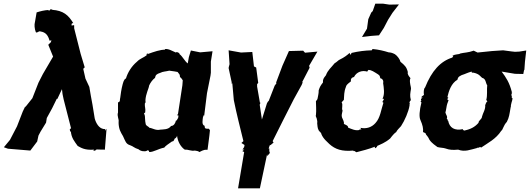

<svg xmlns="http://www.w3.org/2000/svg" viewBox="-20 -807 2865 1038"><path d="M178 -740 169 -688C165 -674 166 -653 174 -632C174 -646 168 -632 179 -631C183 -633 197 -641 198 -637C228 -633 240 -615 248 -587L258 -589L255 -579L241 -565L267 -501L212 -407L188 -360L155 -276L116 -227L117 -233L103 -204L72 -124L34 -51L1 -11L23 -3L144 7C156 -9 169 -26 181 -42L188 -74L199 -95L229 -144L233 -169L262 -222L287 -273L290 -272L315 -325L318 -299L324 -270L364 -114L357 -107C360 -93 360 -93 363 -97C366 -61 383 -42 400 -18C417 -9 437 6 488 2C482 15 488 6 495 7C499 4 497 2 505 1C523 2 537 2 547 2L556 -111C554 -107 551 -103 549 -100V-109C522 -108 505 -130 495 -157L492 -167L480 -241C474 -273 468 -305 463 -337L442 -382L430 -435L438 -443C431 -467 423 -491 416 -516L381 -654V-670L376 -672C381 -669 369 -669 366 -670C370 -683 365 -680 376 -682C350 -725 323 -750 261 -754C264 -757 265 -755 263 -754C249 -762 254 -752 243 -748V-753C220 -752 197 -746 178 -740Z M870 -542 874 -538C849 -540 810 -526 782 -516C780 -517 789 -520 778 -513C776 -509 783 -520 774 -518C776 -513 767 -508 774 -509C755 -494 737 -491 720 -473C691 -449 670 -414 661 -383C649 -378 646 -360 643 -351C636 -325 632 -296 629 -271C630 -271 629 -272 629 -276C627 -261 631 -267 624 -255L618 -254C617 -232 619 -215 618 -199C611 -179 625 -162 621 -147C623 -136 627 -136 621 -145C622 -108 632 -93 645 -71C658 -44 660 -29 683 -22C701 -16 705 -7 729 0C740 11 764 14 774 8C781 2 786 8 787 15C811 15 834 -2 868 -9C875 -19 890 -28 911 -43C913 -41 920 -43 924 -57C934 -62 937 -70 937 -74C941 -40 958 -12 979 2C1001 1 1013 11 1033 7C1044 9 1051 9 1058 15C1082 2 1089 2 1102 3L1112 -74L1115 -103C1113 -105 1112 -108 1109 -111C1090 -111 1087 -111 1086 -127C1069 -132 1076 -159 1077 -172L1081 -184L1084 -182L1099 -303L1111 -363L1118 -398L1120 -414V-474L1129 -530L1062 -524L1012 -534L1001 -498L995 -464C978 -477 967 -502 951 -514C951 -522 934 -529 931 -523C909 -532 893 -544 870 -542ZM968 -373 966 -346 942 -189 936 -185 945 -182 943 -169C938 -163 936 -153 931 -155C929 -144 921 -126 905 -126C890 -105 863 -108 846 -106C823 -100 803 -115 788 -116C784 -123 772 -125 768 -135C763 -154 765 -179 762 -186C755 -196 761 -195 765 -199C768 -222 762 -226 763 -247L767 -254C767 -259 766 -269 766 -263C768 -301 785 -329 786 -344C792 -358 804 -376 818 -386C821 -402 827 -407 846 -413C861 -421 876 -420 895 -425C917 -422 931 -420 940 -418C951 -403 952 -407 953 -391C959 -386 964 -380 968 -373Z M1396 -161 1384 -241 1388 -251 1385 -253 1370 -339V-352L1376 -359L1365 -442L1353 -448L1344 -526L1283 -523L1216 -535L1221 -460L1217 -445L1216 -439L1233 -360L1230 -357L1236 -356L1244 -266C1259 -191 1278 -118 1296 -44L1285 -34L1293 -29L1302 -23L1300 -12L1291 2L1301 1L1290 10L1300 15L1267 211H1385L1424 27L1425 37L1439 20L1436 10V9V-5L1432 -3L1438 -21L1449 -26L1445 -25L1459 -36L1454 -44C1492 -119 1529 -195 1568 -270L1611 -348L1617 -363L1613 -362L1654 -441L1651 -451L1696 -528L1629 -522L1619 -533L1542 -531L1507 -452L1472 -359L1473 -363L1474 -356L1465 -344L1433 -262L1428 -257L1423 -248Z M1697 -275 1695 -269 1688 -260C1688 -234 1691 -214 1688 -184C1684 -179 1693 -171 1694 -158C1697 -149 1694 -141 1695 -138C1697 -129 1695 -117 1703 -102C1706 -96 1718 -89 1717 -83C1728 -55 1752 -38 1761 -28C1792 0 1829 13 1890 7C1894 9 1884 12 1894 9C1901 10 1902 15 1907 16C1935 9 1977 -2 2007 -14C2003 -8 2013 -3 2010 -6C2022 -15 2019 -18 2019 -18C2036 -26 2062 -35 2089 -58C2090 -58 2105 -82 2122 -93C2125 -102 2140 -116 2148 -125C2168 -155 2189 -204 2194 -236C2194 -239 2194 -251 2197 -248C2189 -251 2198 -263 2201 -265V-267C2195 -290 2198 -302 2202 -327C2203 -337 2193 -357 2197 -380C2200 -375 2198 -386 2198 -386C2191 -394 2181 -407 2185 -417C2178 -445 2168 -454 2145 -473C2143 -484 2129 -505 2115 -514C2101 -521 2095 -523 2081 -524C2056 -532 2027 -539 1995 -542C1988 -536 1993 -540 1990 -535C1952 -534 1920 -530 1881 -521C1876 -517 1882 -517 1875 -511C1874 -510 1871 -522 1869 -520C1857 -509 1842 -497 1817 -485C1809 -482 1802 -472 1789 -465C1770 -441 1752 -428 1742 -400C1728 -383 1725 -377 1726 -361C1712 -343 1709 -337 1703 -319C1703 -297 1699 -291 1697 -275ZM2048 -273C2055 -273 2060 -272 2054 -275L2055 -269L2048 -258C2048 -257 2048 -252 2053 -252C2040 -213 2036 -170 2010 -142C1990 -119 1961 -109 1929 -116C1932 -110 1930 -110 1934 -106C1919 -109 1923 -110 1925 -105C1903 -98 1880 -110 1862 -117C1863 -128 1849 -132 1839 -137C1842 -149 1832 -163 1829 -172C1825 -184 1829 -193 1832 -209C1825 -222 1836 -239 1827 -254L1839 -267C1841 -290 1839 -309 1850 -337C1852 -346 1856 -351 1877 -367C1875 -380 1881 -388 1894 -391C1908 -419 1939 -428 1965 -420C1966 -419 1967 -425 1972 -429C1988 -429 2003 -418 2024 -405C2029 -400 2033 -402 2036 -384C2054 -381 2054 -359 2051 -360C2055 -331 2061 -299 2048 -273ZM2009 -787 1995 -747 1987 -739 1971 -703 1964 -652 1937 -607 1988 -613 2029 -616 2055 -656 2078 -700 2102 -738 2137 -783 2085 -782 2052 -787Z M2809 -407 2813 -427 2815 -430 2818 -473 2825 -534 2787 -528 2764 -527 2745 -529 2700 -535 2640 -531 2562 -523 2543 -532C2543 -527 2544 -535 2541 -533C2510 -522 2490 -523 2469 -518C2459 -511 2442 -516 2426 -505C2435 -501 2425 -500 2426 -496C2361 -476 2314 -424 2278 -334C2270 -328 2270 -305 2272 -294C2263 -286 2261 -289 2257 -279C2267 -283 2266 -283 2262 -278C2257 -273 2253 -269 2258 -263L2253 -257C2252 -260 2264 -247 2259 -256C2247 -207 2245 -175 2253 -158C2265 -131 2269 -112 2267 -93C2277 -90 2287 -82 2282 -81C2296 -65 2298 -59 2302 -51C2315 -32 2336 -19 2345 -12C2360 -8 2378 -8 2386 -5C2414 5 2429 4 2457 2C2493 16 2523 2 2560 -7C2551 -6 2564 -6 2561 -13C2559 -1 2572 -13 2572 -10C2568 -9 2577 -15 2581 -9C2617 -34 2661 -55 2690 -100C2699 -105 2701 -128 2720 -148C2733 -173 2734 -189 2740 -223C2736 -222 2744 -230 2742 -226C2740 -244 2750 -261 2751 -275C2743 -282 2747 -280 2748 -293L2746 -290C2747 -290 2740 -283 2747 -303C2745 -307 2746 -298 2749 -306C2738 -305 2750 -307 2747 -310C2734 -361 2716 -388 2692 -420L2764 -408ZM2530 -420 2531 -414C2541 -416 2558 -409 2565 -405C2574 -400 2581 -390 2587 -386C2608 -381 2605 -357 2614 -346C2611 -323 2616 -292 2609 -267L2615 -258C2607 -257 2604 -236 2603 -240C2606 -216 2590 -195 2586 -177C2585 -161 2567 -157 2567 -143C2547 -120 2523 -107 2484 -100C2489 -99 2486 -103 2487 -105C2478 -101 2484 -106 2483 -109C2438 -99 2410 -116 2403 -154C2399 -152 2402 -164 2395 -165C2402 -177 2390 -187 2388 -199C2392 -210 2394 -235 2398 -246C2400 -252 2403 -258 2405 -265C2396 -272 2395 -269 2404 -278C2407 -274 2398 -287 2398 -279C2406 -316 2420 -357 2453 -376C2457 -395 2467 -395 2476 -401C2499 -408 2506 -414 2530 -420Z"/></svg>

Font: Asimov Print
Style: DIt
Weight: 250
Width: 0
Designer: Google
Version: Version 2.000980: 2014